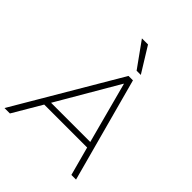

<svg xmlns="http://www.w3.org/2000/svg" viewBox="-257 -1081 1226 1226"><g transform="rotate(45 356.5 -467.5)"><path d="M-3 0 412 -705H452L643 0H601L546 -204L570 -195H134L166 -204L46 0ZM425 -648 180 -228 157 -234H559L539 -228L427 -648ZM425 -765 303 -935H358L463 -765Z"/></g></svg>

Font: Nunito Sans 12pt ExtraLight
Style: Italic
Weight: 200
Italic angle: -9°
Designer: Vernon Adams
Foundry: Vernon Adams
Version: Version 3.101;gftools[0.9.27]